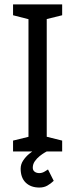

<svg xmlns="http://www.w3.org/2000/svg" viewBox="-20 -687 341 871"><path d="M109.2 0V-667H192V0ZM39.2 -667H119.2L124 -596.2L39.2 -617.8ZM39.2 0V-49.2L124.2 -70L119.2 0ZM182 0 175.3 -70.8 262 -49.2V0ZM173.7 -596 182 -667H262V-617.8ZM192 0Q192 0 182.6 5.3Q173.2 10.7 160.3 20.8Q147.5 31 138.1 44.3Q128.7 57.7 128.7 73.7Q128.7 85.7 137.2 92Q145.7 98.3 158.7 98.3Q171.7 98.3 184.7 90Q197.7 81.7 197.7 81.7L223.7 133.3Q210.7 145.8 195.1 154.8Q179.5 163.8 158.7 163.8Q119.7 163.8 96.7 141.5Q73.7 119.2 73.7 78.3Q73.7 58.2 85.2 41Q96.7 23.8 112.3 11Q128 -1.8 139.5 -8.9Q151 -16 151 -16Z"/></svg>

Font: Epunda Slab Light
Style: Regular
Weight: 300
Designer: Simon Atzbach
Foundry: typofactur
Version: Version 1.102